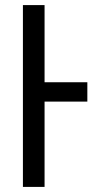

<svg xmlns="http://www.w3.org/2000/svg" viewBox="-20 -734 385 754"><path d="M323 -335H155V0H70V-714H155V-411H323Z"/></svg>

Font: Noto Sans Display Condensed
Style: Regular
Weight: 400
Width: 3
Designer: Monotype Design Team
Foundry: Monotype Imaging Inc.
Version: Version 1.900